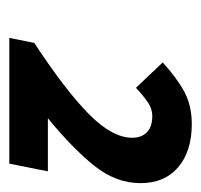

<svg xmlns="http://www.w3.org/2000/svg" viewBox="-30 -788 442 423"><g transform="rotate(90 191.5 -576.0)"><path d="M63 -375 74 -430Q179 -499 231 -550.5Q283 -602 283 -646Q283 -666 271 -678Q259 -690 235 -690Q219 -690 204.5 -680Q190 -670 173 -654L117 -713Q151 -744 181.5 -760.5Q212 -777 253 -777Q313 -777 348 -747Q383 -717 383 -664Q383 -610 344.5 -562Q306 -514 240 -460H357L340 -375Z"/></g></svg>

Font: TypoPRO Source Sans Pro
Style: Bold Italic
Weight: 700
Italic angle: -11°
Designer: Paul D. Hunt
Foundry: Adobe Systems Incorporated
Version: Version 1.075;PS 2.000;hotconv 1.0.86;makeotf.lib2.5.63406